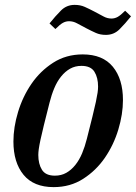

<svg xmlns="http://www.w3.org/2000/svg" viewBox="-20 -755 559 787"><path d="M205 -35Q231 -35 251.5 -46.5Q272 -58 288.5 -78.5Q305 -99 316.5 -126.5Q328 -154 336 -186Q350 -241 359 -277.5Q368 -314 373 -337.5Q378 -361 380 -375Q382 -389 382 -400Q382 -437 367 -461Q352 -485 314 -485Q288 -485 267.5 -473.5Q247 -462 230.5 -441.5Q214 -421 202.5 -393.5Q191 -366 183 -334Q169 -279 160 -242.5Q151 -206 146 -182.5Q141 -159 139 -144.5Q137 -130 137 -120Q137 -83 152 -59Q167 -35 205 -35ZM200 12Q118 12 76.5 -38.5Q35 -89 35 -175Q35 -233 54 -296Q73 -359 109 -411.5Q145 -464 198 -498Q251 -532 319 -532Q401 -532 442.5 -481.5Q484 -431 484 -345Q484 -287 465 -224Q446 -161 410 -108.5Q374 -56 321 -22Q268 12 200 12ZM414 -612Q391 -612 373 -620Q355 -628 334 -639Q311 -651 295.5 -659.5Q280 -668 263 -668Q250 -668 238 -661.5Q226 -655 207 -636L183 -659Q207 -689 230 -712Q253 -735 286 -735Q309 -735 327 -727Q345 -719 366 -708Q389 -696 404.5 -687.5Q420 -679 437 -679Q450 -679 462 -685.5Q474 -692 493 -711L517 -688Q493 -658 470 -635Q447 -612 414 -612Z"/></svg>

Font: IBM Plex Serif Medm
Style: Italic
Weight: 500
Italic angle: -14°
Designer: Mike Abbink, Paul van der Laan, Pieter van Rosmalen
Foundry: Bold Monday
Version: Version 3.001